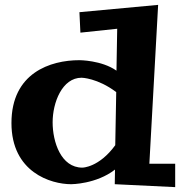

<svg xmlns="http://www.w3.org/2000/svg" viewBox="-20 -744 743 788"><path d="M699 -72H593L629 -724L306 -694L310 -610L461 -626L458 -454C397 -497 306 -497 306 -497C187 -497 27 -445 27 -239C27 -37 189 12 272 12C272 12 375 12 452 -48L451 12L699 24ZM315 -425C315 -425 380 -424 457 -366L453 -148C386 -56 318 -56 318 -56C230 -56 196 -162 196 -242C196 -323 235 -425 315 -425Z"/></svg>

Font: Peralta
Style: Regular
Weight: 400
Designer: Astigmatic (AOETI)
Foundry: Astigmatic (AOETI)
Version: Version 1.000